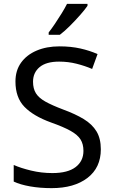

<svg xmlns="http://www.w3.org/2000/svg" viewBox="-20 -964 589 994"><path d="M502 -191Q502 -96 433 -43Q364 10 247 10Q187 10 136 1Q85 -8 51 -24V-110Q87 -94 140.5 -81Q194 -68 251 -68Q331 -68 371.5 -99Q412 -130 412 -183Q412 -218 397 -242Q382 -266 345.5 -286.5Q309 -307 244 -330Q153 -363 106.5 -411Q60 -459 60 -542Q60 -599 89 -639.5Q118 -680 169.5 -702Q221 -724 288 -724Q347 -724 396 -713Q445 -702 485 -684L457 -607Q420 -623 376.5 -634Q333 -645 286 -645Q219 -645 185 -616.5Q151 -588 151 -541Q151 -505 166 -481Q181 -457 215 -438Q249 -419 307 -397Q370 -374 413.5 -347.5Q457 -321 479.5 -284Q502 -247 502 -191ZM433 -934Q421 -916 396 -887.5Q371 -859 342.5 -830.5Q314 -802 290 -784H232V-796Q247 -815 264.5 -841Q282 -867 299 -894.5Q316 -922 327 -944H433Z"/></svg>

Font: Noto Sans Anatolian Hieroglyphs
Style: Regular
Weight: 400
Designer: Monotype Design Team
Foundry: Monotype Imaging Inc.
Version: Version 2.001; ttfautohint (v1.8.4.7-5d5b)